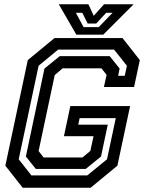

<svg xmlns="http://www.w3.org/2000/svg" viewBox="-20 -878 679 898"><path d="M86 0 5 -103 110 -597 235 -700H553L634 -597L607 -471H466L478.5 -528L454.5 -558.5H273L236 -527L160.5 -171.5L184 -141.5H365.5L402.5 -172L417.5 -241H279L309 -382H588.5L529 -103L404 0ZM127 -57.5H388L480.5 -133L521.5 -325.5H352.5L346 -295H484L452.5 -146L381 -88H147.5L101 -146L188 -557.5L259.5 -615.5H493L539.5 -557.5L532.5 -523.5H563.5L573.5 -570.5L513.5 -646H252L160.5 -570.5L67.5 -133ZM337 -716 255 -858H393.5L418.5 -804L466.5 -858H605L463 -716ZM371 -751H441.5L506.5 -818H476.5L430 -768H390L365 -818H335Z"/></svg>

Font: Tourney SemiBold
Style: Italic
Weight: 600
Italic angle: -12°
Version: Version 1.015